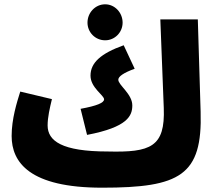

<svg xmlns="http://www.w3.org/2000/svg" viewBox="-20 -850 1007 891"><path d="M468 -663C513 -663 549 -700 549 -745C549 -791 513 -830 468 -830C422 -830 386 -791 386 -745C386 -700 422 -663 468 -663ZM454 21C816 21 920 -36 911 -332L898 -760H724L740 -349C747 -168 679 -142 480 -147C267 -147 201 -196 201 -268C201 -306 211 -349 221 -390L74 -425C58 -374 34 -298 34 -219C34 -96 118 21 454 21ZM384 -224C573 -260 594 -313 594 -361C594 -414 529 -455 529 -480C529 -495 553 -512 605 -531L554 -640C448 -602 400 -559 400 -499C400 -443 463 -408 463 -389C463 -373 430 -359 354 -345Z"/></svg>

Font: Noto Sans Arabic UI Bk
Style: Regular
Weight: 900
Designer: Monotype Design Team, Nadine Chahine and Nizar Qandah
Foundry: Monotype Imaging Inc.
Version: Version 2.010